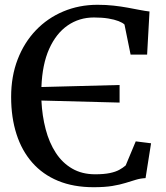

<svg xmlns="http://www.w3.org/2000/svg" viewBox="-20 -771 693 802"><path d="M371 11Q287 11 222.8 -15.5Q158.5 -42 114.8 -91.8Q71 -141.5 48.8 -211Q26.5 -280.5 26.5 -366Q26.5 -452.5 53.8 -523Q81 -593.5 129.8 -644.5Q178.5 -695.5 244.5 -723.2Q310.5 -751 387.5 -751Q423 -751 454.5 -747.5Q486 -744 513.2 -739Q540.5 -734 563.5 -729.5Q586.5 -725 604.5 -723L594.5 -543H525.5L500 -668.5Q492.5 -676 475.2 -682.8Q458 -689.5 432.2 -693.8Q406.5 -698 372.5 -698Q311 -698 262.8 -664.8Q214.5 -631.5 185.5 -567Q156.5 -502.5 153 -407.5L479.5 -416V-342.5L153 -351Q156 -287 170.8 -231Q185.5 -175 213 -132.8Q240.5 -90.5 281.5 -66.8Q322.5 -43 377.5 -43Q414 -43 438.2 -48Q462.5 -53 478 -61.5Q493.5 -70 505 -80L547 -180.5L611 -172.5L588 -27Q567 -26 547.2 -20Q527.5 -14 504.2 -6.8Q481 0.5 449 5.8Q417 11 371 11Z"/></svg>

Font: Merriweather 28pt Medium
Style: Regular
Weight: 500
Version: Version 2.100